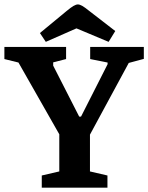

<svg xmlns="http://www.w3.org/2000/svg" viewBox="-35 -864 682 884"><path d="M157.3 0V-56L238 -74.7V-245.7L50 -576.1L-14.8 -592.1V-648H269.3V-592.1L209.9 -576.9V-561.8L329.6 -327.2H338.1L460.4 -568.3V-576.1L380.2 -592.1V-648H627.2V-592.9L557.8 -574.2L379.2 -244.1V-74.7L459.7 -56V0ZM175.9 -671.3 148.8 -711.9 270.9 -812.7Q291.7 -830.1 303.7 -836.9Q315.7 -843.6 323.2 -843.6Q331.8 -843.6 343.3 -837.2Q354.7 -830.7 375.1 -814.3L495.7 -721.1L465.1 -671.3L317 -733.4Z"/></svg>

Font: Faustina Light
Style: Regular
Weight: 300
Designer: Alfonso Garcia
Foundry: http://www.omnibus-type.com
Version: Version 1.200